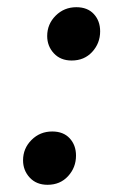

<svg xmlns="http://www.w3.org/2000/svg" viewBox="-20 -501 337 533"><path d="M112 12Q81 12 62.5 -8Q44 -28 44 -56Q44 -89 67.5 -112.5Q91 -136 125 -136Q156 -136 173.5 -117Q191 -98 191 -69Q191 -36 169 -12Q147 12 112 12ZM179 -333Q148 -333 129.5 -353Q111 -373 111 -401Q111 -434 134.5 -457.5Q158 -481 192 -481Q223 -481 240.5 -462Q258 -443 258 -414Q258 -381 236 -357Q214 -333 179 -333Z"/></svg>

Font: Tiro Devanagari Hindi
Style: Italic
Weight: 400
Italic angle: -11°
Designer: Devanagari: John Hudson & Fiona Ross, assisted by Paul Hanslow. Latin: John Hudson with Paul Hanslow, assisted by Kaja S
Foundry: Tiro Typeworks Ltd.
Version: Version 1.52